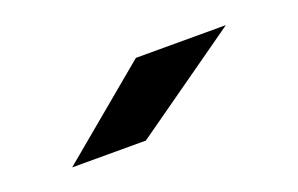

<svg xmlns="http://www.w3.org/2000/svg" viewBox="-37 -833 551 355"><g transform="rotate(-20 238.5 -655.0)"><path d="M205 -580 417 -730H240L60 -580Z"/></g></svg>

Font: Zen Dots
Style: Regular
Weight: 400
Designer: Yoshimichi Ohira
Foundry: A-1 Corp ZenFonts
Version: Version 1.000; ttfautohint (v1.8.3)